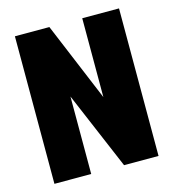

<svg xmlns="http://www.w3.org/2000/svg" viewBox="-98 -725 730 807"><g transform="rotate(-15 266.5 -321.0)"><path d="M333 -642H493V0H343L200 -337V0H40V-642H190L333 -299Z"/></g></svg>

Font: Teko Variable Light
Style: Regular
Weight: 300
Designer: Manushi Parikh, Jonny Pinhorn
Foundry: Indian Type Foundry
Version: Version 3.000